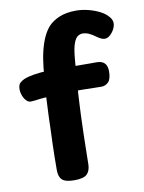

<svg xmlns="http://www.w3.org/2000/svg" viewBox="-93 -891 730 975"><g transform="rotate(-10 272.5 -403.5)"><path d="M211.1 20Q165.7 20 148.5 4.4Q131.3 -11.2 131.3 -45.3Q131.3 -81.7 131.8 -112Q132.3 -142.3 133.3 -177.2Q134.3 -212 136.3 -261Q137.3 -287 138.3 -324.9Q139.3 -362.9 142.8 -422.4Q146.3 -481.9 155.3 -571Q160.3 -619 169.9 -657.4Q179.4 -695.8 193.1 -725.1Q206.8 -754.3 224.8 -774.3Q244.8 -796.3 280.6 -811.7Q316.3 -827 368.3 -827Q397.3 -827 428.8 -819.3Q460.3 -811.6 488 -797.7Q515.7 -783.9 532 -763.7Q545.1 -748.4 545.1 -731.4Q545.1 -716.8 536.6 -700.4Q528.1 -684.1 514.9 -672.4Q501.8 -660.8 487.4 -660.8Q471.4 -660.8 447.8 -678Q428.7 -692.4 412.3 -699.6Q395.9 -706.7 380.2 -706.7Q367.2 -706.7 355.4 -698.8Q343.7 -691 334.3 -666.7Q325 -642.3 320.3 -592Q314.3 -526.9 310.8 -482.3Q307.3 -437.8 305.7 -406.4Q304.1 -375 302.7 -350.5Q301.3 -326 300.3 -300Q298.3 -245 297.2 -204.9Q296.1 -164.9 295.6 -128.1Q295.1 -91.2 294.1 -45.8Q293.1 -13.6 275.8 3.2Q258.6 20 211.1 20ZM62.3 -412Q49.2 -412 38.7 -423.4Q28.1 -434.9 22.1 -451.1Q16.1 -467.3 16.1 -480.7Q16.1 -506 26.7 -515.6Q37.3 -525.2 49.3 -530.4Q70.9 -539.4 102.6 -544.4Q134.2 -549.4 176.8 -551.4Q219.4 -553.4 271.3 -551.4Q293.3 -551.2 324.3 -550.8Q355.3 -550.4 383.6 -550.4Q411.8 -550.4 426.2 -550.4Q452 -550.4 465.8 -536.9Q479.7 -523.3 479.7 -495Q479.7 -455 464.4 -439.5Q449.2 -424 427.8 -424Q417.8 -424 396.2 -424.5Q374.6 -425 353.4 -425.5Q332.3 -426 321.3 -426Q290.3 -426 251.8 -425Q213.3 -424 175.8 -422Q138.3 -420 109.3 -417Q102.3 -416 86.3 -414Q70.3 -412 62.3 -412Z"/></g></svg>

Font: Playpen Sans Thai
Style: Regular
Weight: 400
Designer: Sirin Gunkloy, Laura Meseguer, Veronika Burian, José Scaglione
Foundry: TypeTogether
Version: Version 2.000